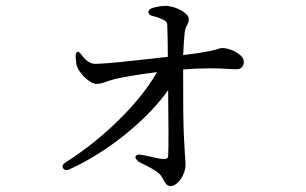

<svg xmlns="http://www.w3.org/2000/svg" viewBox="-20 -587 1040 652"><path d="M194 -16C198 -9 206 -7 218 -13C346 -71 480 -180 551 -281C552 -191 553 -85 551 -55C550 -50 545 -46 534 -47C519 -48 499 -53 478 -58C472 -59 466 -60 461 -61C450 -64 443 -61 440 -55C437 -49 452 -37 452 -37C476 -25 504 -12 520 2C527 9 530 14 534 21C540 33 546 45 559 45C583 45 610 7 610 -28C610 -39 609 -49 608 -61C607 -75 606 -91 605 -114C602 -162 602 -252 602 -320V-351C672 -357 721 -355 755 -353C767 -352 777 -352 786 -352C799 -352 808 -363 808 -377C808 -403 761 -424 734 -424C732 -424 729 -423 724 -422C712 -418 688 -410 602 -400C603 -425 605 -455 607 -475C608 -488 612 -496 616 -503C619 -508 621 -513 621 -523C621 -542 577 -567 541 -567C527 -567 513 -564 501 -561C489 -558 484 -552 484 -546C484 -539 489 -534 502 -532C513 -529 522 -526 530 -522C544 -516 548 -512 548 -500C549 -474 550 -431 550 -394L497 -388C425 -380 345 -371 305 -370C286 -370 272 -381 259 -398C252 -408 247 -412 243 -411C239 -410 236 -403 237 -391C238 -379 239 -367 242 -360C250 -338 285 -302 308 -302C320 -302 332 -306 345 -311C355 -314 366 -318 381 -321C415 -328 462 -336 513 -342C454 -237 331 -117 205 -37C194 -30 190 -24 194 -16Z"/></svg>

Font: 寒蝉锦书宋
Style: Regular
Weight: 400
Designer: 寒蝉锦书宋{Warren} 思源宋体{Ryoko NISHIZUKA 西塚涼子 (kana & ideographs); Frank Grießhammer (Latin, Greek & Cyrillic); Wenlong ZHANG 
Foundry: Adobe & ChillType
Version: Version 2.000;Glyphs 3.1.1 (3135)